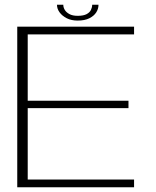

<svg xmlns="http://www.w3.org/2000/svg" viewBox="-20 -787 656 807"><path d="M52.5 0H543.5V-32.5H96.5V-332.5H520V-363.5H96.5V-642.5H543.5V-675H52.5ZM306.5 -700.5Q336 -700.5 355.5 -710.2Q375 -720 384.5 -735Q394 -750 394 -767H367.5Q367.5 -756 362.2 -745.2Q357 -734.5 343.8 -727.5Q330.5 -720.5 306.5 -720.5Q285 -720.5 271.8 -727.8Q258.5 -735 252.2 -745.5Q246 -756 246 -767H219.5Q219.5 -750 230.5 -735Q241.5 -720 260.8 -710.2Q280 -700.5 306.5 -700.5Z"/></svg>

Font: Anybody SemiExpanded ExtraLight
Style: Regular
Weight: 250
Width: 6
Version: Version 1.113;gftools[0.9.25]